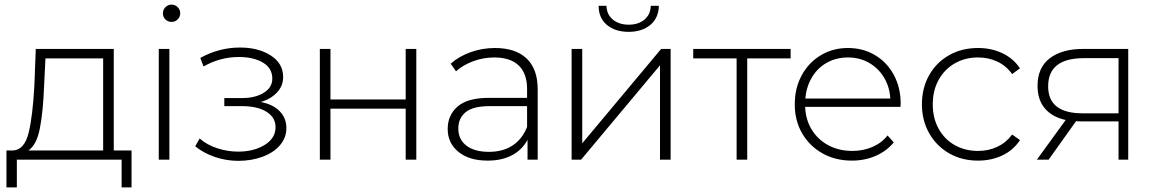

<svg xmlns="http://www.w3.org/2000/svg" viewBox="-20 -692 4999 832"><path d="M550 -40V120H507V0H53V120H8V-40H37Q86 -43 104 -116.5Q122 -190 129 -322L135 -480H473V-40ZM103 -40H427V-439H177L171 -319Q167 -210 153 -137Q139 -64 103 -40Z M668 -480H714V0H668ZM723.5 -597Q708 -597 697 -607.5Q686 -618 686 -634Q686 -650 697 -661Q708 -672 723.5 -672Q739 -672 750 -661Q761 -650 761 -634.5Q761 -619 750 -608Q739 -597 723.5 -597Z M1221 -137Q1221 -95 1193 -62.5Q1165 -30 1117 -12.5Q1069 5 1013 5Q961 5 912 -11.5Q863 -28 826 -58L845 -92Q877 -64 921.5 -49.5Q966 -35 1012 -35Q1080 -35 1127 -64Q1174 -93 1174 -141Q1174 -183 1135 -207.5Q1096 -232 1030 -232H952V-267H1028Q1086 -267 1123 -290Q1160 -313 1160 -351Q1160 -397 1119 -421Q1078 -445 1015 -445Q934 -445 862 -404L848 -441Q929 -486 1020 -486Q1100 -486 1153.5 -451.5Q1207 -417 1207 -358Q1207 -320 1180.5 -291.5Q1154 -263 1110 -250Q1163 -240 1192 -210Q1221 -180 1221 -137Z M1366 -480H1412V-261H1738V-480H1784V0H1738V-221H1412V0H1366Z M2310 -305V0H2266V-86Q2243 -43 2199 -19.5Q2155 4 2093 4Q2013 4 1966.5 -34Q1920 -72 1920 -133Q1920 -193 1963 -230.5Q2006 -268 2099 -268H2264V-306Q2264 -374 2227.5 -408.5Q2191 -443 2122 -443Q2074 -443 2030 -426.5Q1986 -410 1956 -383L1933 -416Q1969 -448 2019.5 -466Q2070 -484 2125 -484Q2214 -484 2262 -438.5Q2310 -393 2310 -305ZM2264 -142V-232H2100Q2030 -232 1998 -206Q1966 -180 1966 -135Q1966 -88 2001 -61Q2036 -34 2099 -34Q2159 -34 2201 -61.5Q2243 -89 2264 -142Z M2457 -480H2503V-71L2845 -480H2886V0H2840V-409L2498 0H2457ZM2574 -667H2608Q2609 -629 2636 -607Q2663 -585 2704.5 -585Q2746 -585 2772.5 -607Q2799 -629 2800 -667H2835Q2834 -614 2798 -584Q2762 -554 2704 -554Q2646 -554 2610 -584Q2574 -614 2574 -667Z M3406 -439H3218V0H3172V-439H2984V-480H3406Z M3882 -229H3469Q3471 -173 3498 -129.5Q3525 -86 3570.5 -62Q3616 -38 3673 -38Q3720 -38 3760 -55Q3800 -72 3826 -105L3853 -75Q3822 -37 3774.5 -16.5Q3727 4 3672 4Q3600 4 3544 -27.5Q3488 -59 3456 -114Q3424 -169 3424 -240Q3424 -310 3454 -365.5Q3484 -421 3536.5 -452.5Q3589 -484 3654.5 -484Q3720 -484 3772 -453Q3824 -422 3853.5 -367Q3883 -312 3883 -242ZM3470 -265H3838Q3835 -316 3810.5 -356.5Q3786 -397 3745.5 -420Q3705 -443 3654.5 -443Q3604 -443 3563.5 -420.5Q3523 -398 3498.5 -357Q3474 -316 3470 -265Z M3975 -240Q3975 -311 4006.5 -366.5Q4038 -422 4093 -453Q4148 -484 4218 -484Q4276 -484 4323.5 -461.5Q4371 -439 4400 -396L4366 -371Q4340 -407 4302 -425Q4264 -443 4218 -443Q4162 -443 4117.5 -417.5Q4073 -392 4047.5 -346Q4022 -300 4022 -240Q4022 -180 4047.5 -134Q4073 -88 4117.5 -63Q4162 -38 4218 -38Q4264 -38 4302 -56Q4340 -74 4366 -109L4400 -85Q4371 -41 4323.5 -18.5Q4276 4 4218 4Q4148 4 4093 -27.5Q4038 -59 4006.5 -114.5Q3975 -170 3975 -240Z M4869 -480V0H4827V-166H4667Q4650 -166 4643 -167L4524 0H4473L4598 -172Q4539 -185 4507.5 -222.5Q4476 -260 4476 -320Q4476 -399 4529 -439.5Q4582 -480 4674 -480ZM4671 -201H4827V-440H4677Q4522 -440 4522 -318Q4522 -201 4671 -201Z"/></svg>

Font: Montserrat Ace
Style: Light
Weight: 300
Designer: Julieta Ulanovsky
Foundry: Julieta Ulanovsky
Version: Version 1